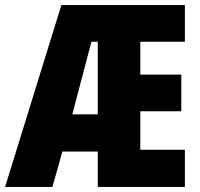

<svg xmlns="http://www.w3.org/2000/svg" viewBox="-25 -734 786 754"><path d="M701 0H359V-139H220L181 0H-5L216 -714H701V-570H526V-441H687V-297H526V-146H701ZM259 -285H359V-570H334Z"/></svg>

Font: Noto Sans Lao UI ExtCond Blk
Style: Regular
Weight: 900
Width: 2
Designer: Monotype Design Team
Foundry: Monotype Imaging Inc.
Version: Version 2.000; ttfautohint (v1.8.4.7-5d5b)